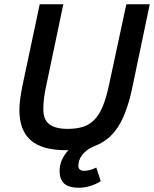

<svg xmlns="http://www.w3.org/2000/svg" viewBox="-20 -696 729 909"><path d="M457 162.1Q432.1 177.2 405.5 185.1Q378.9 192.9 354 192.9Q307.1 192.9 284.7 173.6Q262.2 154.3 262.2 112.8Q262.2 87.4 272.5 62.5Q282.7 37.6 304.2 15.1H292Q178.7 15.1 125.2 -32.2Q71.8 -79.6 71.8 -174.8Q71.8 -197.8 75.7 -227.8Q79.6 -257.8 86.9 -293L168 -675.8H279.8L199.2 -292Q192.4 -261.7 188.7 -233.9Q185.1 -206.1 185.1 -179.2Q185.1 -129.4 213.6 -107.7Q242.2 -85.9 299.8 -85.9Q340.8 -85.9 371.6 -95.2Q402.3 -104.5 425.8 -127.9Q449.2 -151.4 466.1 -191.7Q482.9 -231.9 496.1 -293.9L578.1 -675.8H689L605 -274.9Q592.3 -216.3 575.9 -171.9Q559.6 -127.4 538.6 -95Q517.6 -62.5 491 -40.8Q464.4 -19 431.2 -5.9Q407.7 3.4 392.1 15.1Q376.5 26.9 367.4 39.6Q358.4 52.2 354.7 65.2Q351.1 78.1 351.1 89.8Q351.1 101.1 358.4 106.9Q365.7 112.8 377 112.8Q389.2 112.8 404.8 109.1Q420.4 105.5 436 97.2Z"/></svg>

Font: Clear Sans Medium
Style: Italic
Weight: 500
Italic angle: -12°
Foundry: Intel Corporation
Version: Version 1.00